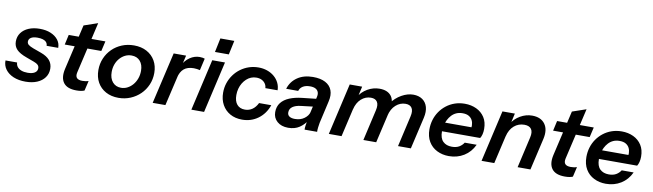

<svg xmlns="http://www.w3.org/2000/svg" viewBox="-40 -1296 6367 1872"><g transform="rotate(10 3143.5 -360.5)"><path d="M228 12Q159 12 108 -9.5Q57 -31 28.5 -69.5Q0 -108 1 -158H116Q117 -133 131 -115Q145 -97 171 -87Q197 -77 233 -77Q279 -77 304 -93Q329 -109 329 -138Q329 -158 316 -171Q303 -184 275 -194L199 -222Q129 -247 98.5 -279Q68 -311 68 -358Q68 -407 94.5 -443.5Q121 -480 168.5 -500Q216 -520 278 -520Q340 -520 386.5 -500.5Q433 -481 459.5 -447Q486 -413 486 -368H371Q371 -388 359 -402.5Q347 -417 324.5 -424Q302 -431 271 -431Q229 -431 206.5 -417Q184 -403 184 -377Q184 -359 198.5 -346.5Q213 -334 248 -321L328 -292Q387 -271 416 -236.5Q445 -202 445 -153Q445 -104 418 -66.5Q391 -29 342 -8.5Q293 12 228 12Z M732 10Q640 10 603.5 -39Q567 -88 587 -177L691 -626L828 -673L710 -164Q702 -127 718 -109.5Q734 -92 773 -92Q793 -92 807.5 -94.5Q822 -97 834 -101L811 -3Q798 3 778.5 6.5Q759 10 732 10ZM543 -411 565 -510H928L905 -411Z M1148 10Q1076 10 1022 -19.5Q968 -49 938.5 -101.5Q909 -154 909 -224Q909 -286 932 -340Q955 -394 996 -434.5Q1037 -475 1092 -497.5Q1147 -520 1211 -520Q1283 -520 1337 -491Q1391 -462 1421 -410Q1451 -358 1451 -289Q1451 -226 1427.5 -171.5Q1404 -117 1362.5 -76.5Q1321 -36 1266 -13Q1211 10 1148 10ZM1156 -91Q1190 -91 1219.5 -106.5Q1249 -122 1271.5 -148.5Q1294 -175 1307 -210.5Q1320 -246 1320 -287Q1320 -348 1289 -383.5Q1258 -419 1204 -419Q1169 -419 1139.5 -404Q1110 -389 1087.5 -363Q1065 -337 1052.5 -302.5Q1040 -268 1040 -227Q1040 -165 1071.5 -128Q1103 -91 1156 -91Z M1486 0 1604 -510H1727L1698 -387H1702L1612 0ZM1677 -282 1691 -404Q1719 -459 1764 -489.5Q1809 -520 1861 -520Q1878 -520 1891 -517.5Q1904 -515 1911 -512L1884 -394Q1873 -397 1856 -399.5Q1839 -402 1823 -402Q1761 -402 1725.5 -372Q1690 -342 1677 -282Z M1869 0 1986 -510H2112L1995 0ZM1998 -594 2027 -733H2165L2135 -594Z M2372 10Q2304 10 2253 -18.5Q2202 -47 2173.5 -98.5Q2145 -150 2145 -218Q2145 -268 2160 -313Q2175 -358 2202.5 -396Q2230 -434 2267.5 -461.5Q2305 -489 2349.5 -504Q2394 -519 2444 -519Q2490 -519 2530 -505Q2570 -491 2600 -465.5Q2630 -440 2647 -405.5Q2664 -371 2664 -332H2543Q2542 -356 2529 -375.5Q2516 -395 2493.5 -406.5Q2471 -418 2440 -418Q2412 -418 2387.5 -408Q2363 -398 2342.5 -379Q2322 -360 2307 -335Q2292 -310 2284 -280Q2276 -250 2276 -217Q2276 -156 2304 -123.5Q2332 -91 2382 -91Q2423 -91 2455 -113Q2487 -135 2508 -178H2629Q2598 -90 2529.5 -40Q2461 10 2372 10Z M2990 0Q2989 -15 2992 -38.5Q2995 -62 3001 -93H2998L3053 -334Q3060 -362 3052.5 -382.5Q3045 -403 3024.5 -414Q3004 -425 2971 -425Q2926 -425 2898.5 -407.5Q2871 -390 2863 -361H2744Q2766 -434 2828.5 -477Q2891 -520 2983 -520Q3057 -520 3105 -495Q3153 -470 3171 -423Q3189 -376 3173 -310L3123 -90Q3119 -70 3116 -43Q3113 -16 3114 0ZM2828 10Q2760 10 2719 -26Q2678 -62 2678 -119Q2678 -174 2707 -211.5Q2736 -249 2789 -271Q2842 -293 2916 -301L3071 -318L3053 -238L2912 -221Q2862 -215 2833 -194.5Q2804 -174 2804 -138Q2804 -112 2823.5 -99Q2843 -86 2878 -86Q2933 -86 2971 -114Q3009 -142 3018 -179L3014 -99Q2984 -50 2938.5 -20Q2893 10 2828 10Z M3230 0 3347 -510H3470L3443 -390H3446L3356 0ZM3572 0 3642 -306Q3655 -362 3636.5 -390.5Q3618 -419 3574 -419Q3520 -419 3478 -381.5Q3436 -344 3420 -276L3435 -400Q3467 -455 3523 -487.5Q3579 -520 3642 -520Q3723 -520 3759.5 -470.5Q3796 -421 3772 -316L3699 0ZM3915 0 3985 -306Q3998 -362 3979.5 -390.5Q3961 -419 3917 -419Q3863 -419 3820.5 -381Q3778 -343 3762 -275L3760 -396Q3802 -454 3860.5 -487Q3919 -520 3976 -520Q4030 -520 4066.5 -494.5Q4103 -469 4116 -423.5Q4129 -378 4115 -316L4042 0Z M4419 10Q4354 10 4301 -16.5Q4248 -43 4218 -93.5Q4188 -144 4188 -215Q4188 -264 4201.5 -309Q4215 -354 4241 -392Q4267 -430 4304 -459Q4341 -488 4387 -504Q4433 -520 4486 -520Q4550 -520 4601.5 -495.5Q4653 -471 4683 -424.5Q4713 -378 4713 -310Q4713 -282 4707 -257.5Q4701 -233 4690 -217H4264L4283 -305H4614L4583 -267Q4590 -295 4589.5 -323Q4589 -351 4577.5 -374Q4566 -397 4542.5 -411Q4519 -425 4481 -425Q4446 -425 4419 -413Q4392 -401 4372 -379.5Q4352 -358 4338.5 -331Q4325 -304 4318.5 -274Q4312 -244 4312 -215Q4312 -148 4344.5 -116.5Q4377 -85 4432 -85Q4475 -85 4503.5 -101.5Q4532 -118 4550 -146H4668Q4633 -71 4567.5 -30.5Q4502 10 4419 10Z M4742 0 4859 -510H4982L4955 -390H4958L4868 0ZM5099 0 5169 -306Q5182 -362 5162 -390.5Q5142 -419 5093 -419Q5034 -419 4991 -381.5Q4948 -344 4932 -276L4947 -400Q4979 -455 5035 -487.5Q5091 -520 5152 -520Q5239 -520 5279.5 -464.5Q5320 -409 5299 -316L5226 0Z M5567 10Q5475 10 5438.5 -39Q5402 -88 5422 -177L5526 -626L5663 -673L5545 -164Q5537 -127 5553 -109.5Q5569 -92 5608 -92Q5628 -92 5642.5 -94.5Q5657 -97 5669 -101L5646 -3Q5633 3 5613.5 6.5Q5594 10 5567 10ZM5378 -411 5400 -510H5763L5740 -411Z M5973 10Q5908 10 5855 -16.5Q5802 -43 5772 -93.5Q5742 -144 5742 -215Q5742 -264 5755.5 -309Q5769 -354 5795 -392Q5821 -430 5858 -459Q5895 -488 5941 -504Q5987 -520 6040 -520Q6104 -520 6155.5 -495.5Q6207 -471 6237 -424.5Q6267 -378 6267 -310Q6267 -282 6261 -257.5Q6255 -233 6244 -217H5818L5837 -305H6168L6137 -267Q6144 -295 6143.5 -323Q6143 -351 6131.5 -374Q6120 -397 6096.5 -411Q6073 -425 6035 -425Q6000 -425 5973 -413Q5946 -401 5926 -379.5Q5906 -358 5892.5 -331Q5879 -304 5872.5 -274Q5866 -244 5866 -215Q5866 -148 5898.5 -116.5Q5931 -85 5986 -85Q6029 -85 6057.5 -101.5Q6086 -118 6104 -146H6222Q6187 -71 6121.5 -30.5Q6056 10 5973 10Z"/></g></svg>

Font: Instrument Sans SemiBold
Style: Italic
Weight: 600
Italic angle: -13°
Designer: Rodrigo Fuenzalida
Foundry: fragTYPE
Version: Version 1.000;gftools[0.9.28]